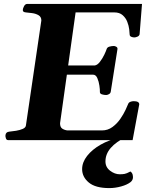

<svg xmlns="http://www.w3.org/2000/svg" viewBox="-20 -713 761 977"><path d="M246.6 -333 245.6 -379.9H462.4Q475.6 -381.8 488.3 -398.2Q501 -414.6 510.3 -433.8Q519.5 -453.1 522.5 -462.9Q525.4 -472.7 537.1 -475.8Q548.8 -479 559.6 -479Q564.9 -479 572 -474.9Q579.1 -470.7 577.6 -462.4L543.5 -246.1Q542 -237.8 533.9 -233.6Q525.9 -229.5 520.5 -229.5Q509.3 -229.5 498.5 -232.9Q487.8 -236.3 488.3 -245.6Q488.8 -256.3 485.8 -277.1Q482.9 -297.9 475.3 -315.4Q467.8 -333 453.6 -333ZM364.7 -649.9 285.6 -85.9Q285.6 -65.4 297.4 -58.1Q309.1 -50.8 323.2 -49.3H498.5Q528.8 -49.3 552.2 -66.7Q575.7 -84 592.3 -108.2Q608.9 -132.3 618.7 -153.6Q628.4 -174.8 631.3 -182.1Q634.3 -191.4 643.1 -194.8Q651.9 -198.2 659.7 -198.2Q689 -198.2 688.5 -181.6L654.8 0H21Q12.7 0 9.8 -9.8Q6.8 -19.5 7.8 -24.9Q9.3 -41 26.4 -43Q42.5 -44.4 61.8 -47.6Q81.1 -50.8 95.7 -57.1Q110.4 -63.5 111.8 -74.2L190.4 -608.9Q190.4 -627 176.5 -635.3Q162.6 -643.6 144 -646.2Q125.5 -648.9 111.3 -649.9Q96.2 -651.4 96.2 -660.6Q96.2 -670.9 102.5 -681.9Q108.9 -692.9 117.7 -692.9H702.6L690.4 -539.1Q689 -530.8 679.7 -526.6Q670.4 -522.5 663.6 -522.5Q655.8 -522.5 647.7 -525.9Q639.6 -529.3 639.6 -538.6Q639.6 -545.9 637.5 -564Q635.3 -582 627.7 -601.8Q620.1 -621.6 604.2 -635.7Q588.4 -649.9 561.5 -649.9ZM612.8 -24.9 625 -18.1Q570.8 8.3 543.7 39.6Q516.6 70.8 516.6 108.4Q516.6 137.7 540.3 155.8Q564 173.8 589.4 173.8Q603.5 173.8 614 171.9Q624.5 169.9 641.6 160.6Q645.5 158.2 651.1 167Q656.7 175.8 656.7 188Q656.7 204.1 644 213.9Q627 227.1 596.7 235.6Q566.4 244.1 536.1 244.1Q465.8 244.1 431.9 215.8Q397.9 187.5 397.9 147.5Q397.9 112.8 423.3 80.3Q448.7 47.9 491.9 23.2Q535.2 -1.5 588.4 -12.2Z"/></svg>

Font: Gelasio
Style: Bold Italic
Weight: 700
Italic angle: -8.5°
Designer: Eben Sorkin
Foundry: Eben Sorkin
Version: Version 1.008